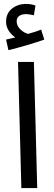

<svg xmlns="http://www.w3.org/2000/svg" viewBox="-20 -960 275 980"><path d="M72 -644H153L170 0H89ZM206 -758Q170 -745 117.5 -729.5Q65 -714 23 -704L11 -758Q30 -763 58 -769Q37 -783 24 -804Q11 -825 11 -849Q11 -892 41 -916Q71 -940 114 -940Q137 -940 161 -932L153 -882Q127 -888 114 -888Q91 -888 78 -878.5Q65 -869 65 -852Q65 -829 83 -811Q101 -793 123 -787Q167 -799 190 -809Z"/></svg>

Font: Noto Sans Arabic
Style: Regular
Weight: 400
Designer: Nadine Chahine
Foundry: Monotype Imaging Inc.
Version: Version 1.001